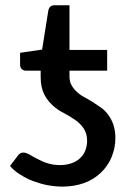

<svg xmlns="http://www.w3.org/2000/svg" viewBox="-20 -690 486 719"><path d="M240.2 -425.3V-404.3Q240.2 -384.8 247.6 -371.6Q254.4 -358.4 267.1 -346.7Q280.3 -334 294.4 -327.1Q298.8 -324.7 326.2 -308.6Q329.6 -306.6 357.4 -287.6Q373 -276.9 384.8 -260.7Q397.9 -242.7 404.3 -224.1Q412.1 -200.7 412.1 -173.3Q412.1 -135.3 397.5 -100.6Q383.8 -67.9 356.9 -42.5Q330.1 -17.1 294.4 -4.4Q257.8 8.8 213.4 8.8Q187 8.8 157.7 3.4Q135.3 -0.5 103 -12.2Q81.5 -20 55.2 -36.6Q32.2 -50.8 17.6 -68.8L47.9 -108.4Q55.2 -118.7 67.9 -118.7Q76.7 -118.7 90.3 -111.3Q102.1 -104 118.7 -95.7Q138.7 -84.5 155.3 -79.6Q177.7 -71.8 204.1 -71.8Q228 -71.8 247.6 -78.6Q266.6 -85 279.3 -97.2Q293.5 -110.4 299.3 -126Q306.2 -143.6 306.2 -162.6Q306.2 -189.9 293 -209.5Q280.3 -228 261.2 -241.2Q236.3 -257.8 219.2 -266.6Q196.3 -277.8 177.7 -294.9Q157.7 -313 145.5 -336.9Q132.3 -363.3 132.3 -401.4V-425.3H76.7Q67.9 -425.3 61.5 -431.6Q55.2 -436.5 55.2 -448.7V-492.2L137.7 -504.4L161.1 -651.4Q163.6 -661.1 168.9 -665.5Q174.3 -670.4 185.1 -670.4H240.2V-502.9H381.3V-425.3Z"/></svg>

Font: Lato-SemiBold
Style: Regular
Weight: 500
Designer: Lukasz Dziedzic with Adam Twardoch and Botio Nikoltchev
Foundry: tyPoland Lukasz Dziedzic
Version: ""